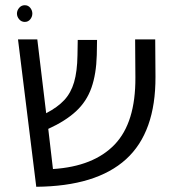

<svg xmlns="http://www.w3.org/2000/svg" viewBox="-20 -706 670 736"><path d="M119 10 49 -555H123L157 -272Q201 -295 226.5 -322.5Q252 -350 264 -391Q276 -432 277 -494L278 -553H352L351 -495Q349 -422 330.5 -369.5Q312 -317 271.5 -279.5Q231 -242 165 -212L183 -58Q339 -68 419.5 -152Q500 -236 499 -409L498 -555H575L576 -412Q577 -199 463 -95.5Q349 8 119 10ZM75 -686Q88 -686 96 -676Q104 -666 104 -654Q104 -642 96 -632Q88 -622 75 -622Q62 -622 53.5 -632Q45 -642 45 -654Q45 -666 53.5 -676Q62 -686 75 -686Z"/></svg>

Font: Assistant
Style: Regular
Weight: 400
Designer: Hebrew By Ben Nathan, Latin by Paul Hunt
Version: Version 3.000